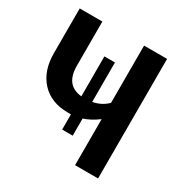

<svg xmlns="http://www.w3.org/2000/svg" viewBox="-159 -826 934 961"><g transform="rotate(30 308.0 -345.5)"><path d="M535 -691V0H402V-266Q359 -234 318 -221V-122H257V-210H239Q142 -210 86 -270Q30 -330 30 -433V-691H161V-438Q161 -379 185 -349Q209 -319 257 -314V-545H318V-317Q367 -326 402 -360V-691Z"/></g></svg>

Font: Fira Sans Medium
Style: Regular
Weight: 500
Designer: bBox Type GmbH & Carrois Corporate GbR & Edenspiekermann AG
Foundry: bBox Type GmbH & Carrois Corporate GbR & Edenspiekermann AG
Version: Version 4.301